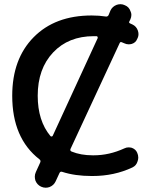

<svg xmlns="http://www.w3.org/2000/svg" viewBox="-20 -835 738 897"><path d="M548.8 -637.7Q542 -640.6 539.1 -633.8L309.6 -139.6Q305.7 -130.9 314.5 -127Q357.4 -109.4 413.1 -109.4Q415 -109.4 418 -109.4Q490.2 -109.4 560.5 -141.6Q570.3 -146.5 580.1 -146.5Q587.9 -146.5 595.7 -144.5Q614.3 -137.7 621.1 -121.1Q626 -110.4 626 -98.6Q626 -90.8 623 -82Q617.2 -61.5 598.6 -52.7Q513.7 -12.7 412.1 -12.7Q410.2 -12.7 408.2 -12.7Q330.1 -12.7 270.5 -32.2Q261.7 -35.2 257.8 -26.4L240.2 11.7Q231.4 31.2 210.9 39.1Q202.1 42 193.4 42Q182.6 42 171.9 37.1Q153.3 28.3 145.5 8.8Q142.6 -1 142.6 -9.8Q142.6 -20.5 147.5 -31.2L168 -76.2Q171.9 -85 164.1 -90.8Q37.1 -189.5 37.1 -387.7Q37.1 -559.6 137.2 -661.1Q237.3 -762.7 408.2 -762.7Q443.4 -762.7 474.6 -757.8Q483.4 -756.8 487.3 -764.6L496.1 -786.1Q504.9 -804.7 525.4 -812.5Q534.2 -815.4 543 -815.4Q553.7 -815.4 563.5 -810.5Q583 -802.7 589.8 -782.2Q593.8 -774.4 593.8 -765.6Q593.8 -754.9 588.9 -744.1L584 -734.4Q581.1 -728.5 587.9 -725.6Q593.8 -723.6 598.6 -720.7Q617.2 -711.9 624 -692.4Q627 -683.6 627 -675.8Q627 -664.1 621.1 -653.3Q614.3 -635.7 595.7 -629.9Q588.9 -627.9 581.1 -627.9Q570.3 -627.9 560.5 -632.8Q554.7 -635.7 548.8 -637.7ZM418 -666Q299.8 -666 228 -589.8Q156.2 -513.7 156.2 -387.7Q156.2 -270.5 215.8 -199.2Q217.8 -197.3 220.7 -197.3Q221.7 -197.3 221.7 -197.3Q225.6 -198.2 226.6 -201.2L436.5 -657.2Q436.5 -658.2 436.5 -660.2Q436.5 -661.1 435.5 -663.1Q434.6 -666 430.7 -666Z"/></svg>

Font: Gen Jyuu GothicX Medium
Style: Regular
Weight: 500
Designer: Ryoko NISHIZUKA (kana &amp; ideographs); Paul D. Hunt (Latin, Greek &amp; Cyrillic); Wenlong ZHANG (bopomofo); Sandoll C
Version: Version 1.058.20140828